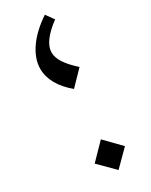

<svg xmlns="http://www.w3.org/2000/svg" viewBox="-187 -743 623 791"><g transform="rotate(-30 124.5 -348.0)"><path d="M197 -67 125 -141 53 -67 125 5ZM54 -517C54 -468 80 -420 133 -376L198 -443C154 -483 128 -517 128 -552C128 -585 154 -623 209 -663L182 -701C105 -650 54 -583 54 -517Z"/></g></svg>

Font: Wafeq Medium
Style: Regular
Weight: 500
Designer: Rasmus Andersson & Azza Alameddine
Foundry: Google & TypeTogether
Version: Version 3.000;January 28, 2025;FontCreator 15.0.0.3014 64-bi